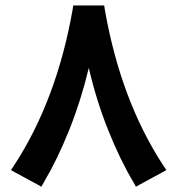

<svg xmlns="http://www.w3.org/2000/svg" viewBox="-20 -688 668 722"><path d="M272.5 -667.5H354.7H371.8L374.3 -650.9Q434.3 -310.3 593.5 -66.5L605.5 -48.4L586.4 -37.8L508.3 4.5L491.2 14.1L481.6 -3Q430.7 -88.7 386.4 -199.7Q342.1 -310.8 313.9 -432.7Q284.6 -309.8 240.3 -199.2Q196 -88.7 145.1 -3L135.5 14.1L118.4 4.5L40.3 -37.8L21.2 -48.4L33.2 -66.5Q192.9 -311.3 252.9 -650.9L255.4 -667.5Z"/></svg>

Font: Vazir FD
Style: Bold
Weight: 700
Foundry: DejaVu fonts team - Redesigned by Saber Rastikerdar
Version: Version 21.10;October 20, 2019;FontCreator 12.0.0.2547 64-bi